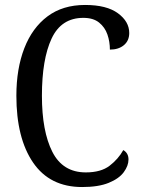

<svg xmlns="http://www.w3.org/2000/svg" viewBox="-20 -744 573 774"><path d="M311 10Q181 10 113.5 -88.5Q46 -187 46 -358Q46 -467 78 -549.5Q110 -632 171.5 -678Q233 -724 323 -724Q410 -724 455.5 -690.5Q501 -657 501 -611Q501 -580 479.5 -562Q458 -544 423 -544Q423 -576 413 -605Q403 -634 379.5 -653Q356 -672 316 -672Q227 -672 188 -588.5Q149 -505 149 -358Q149 -215 191 -132Q233 -49 326 -49Q387 -49 422 -76Q457 -103 477 -139Q498 -127 498 -101Q498 -76 479 -50Q460 -24 418.5 -7Q377 10 311 10Z"/></svg>

Font: Noto Serif Condensed
Style: Regular
Weight: 400
Width: 3
Designer: Monotype Design Team
Foundry: Monotype Imaging Inc.
Version: Version 2.013; ttfautohint (v1.8.4.7-5d5b)